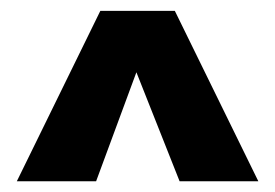

<svg xmlns="http://www.w3.org/2000/svg" viewBox="-20 -863 510 356"><path d="M304.2 -842.8 459 -526.9H313L232.9 -729L158.2 -526.9H11.2L166 -842.8Z"/></svg>

Font: Fira Sans Compressed
Style: Bold
Weight: 700
Width: 1
Designer: Carrois Corporate & Edenspiekermann AG
Foundry: Carrois Corporate GbR & Edenspiekermann AG
Version: Version 4.203;PS 004.203;hotconv 1.0.88;makeotf.lib2.5.64775